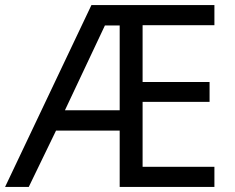

<svg xmlns="http://www.w3.org/2000/svg" viewBox="-21 -734 922 754"><path d="M821 0H449V-221H199L92 0H-1L338 -714H821V-635H539V-412H802V-334H539V-79H821ZM234 -301H449V-634H391Z"/></svg>

Font: Noto Serif Ottoman Siyaq
Style: Regular
Weight: 400
Designer: Sérgio Martins
Version: Version 1.005; ttfautohint (v1.8.4.7-5d5b)